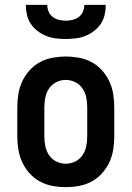

<svg xmlns="http://www.w3.org/2000/svg" viewBox="-20 -760 540 788"><path d="M250 8Q223 8 195.5 3Q168 -2 144 -15Q120 -28 101.5 -48.5Q83 -69 71.5 -93.5Q60 -118 55.5 -145.5Q51 -173 51 -200V-320Q51 -347 55.5 -374.5Q60 -402 71.5 -426.5Q83 -451 101.5 -471.5Q120 -492 144 -505Q168 -518 195.5 -523Q223 -528 250 -528Q277 -528 304.5 -523Q332 -518 356 -505Q380 -492 398.5 -471.5Q417 -451 428.5 -426.5Q440 -402 444.5 -374.5Q449 -347 449 -320V-200Q449 -173 444.5 -145.5Q440 -118 428.5 -93.5Q417 -69 398.5 -48.5Q380 -28 356 -15Q332 -2 304.5 3Q277 8 250 8ZM250 -88Q270 -88 288.5 -97Q307 -106 318.5 -123Q330 -140 334 -160Q338 -180 338 -200V-320Q338 -340 334 -360Q330 -380 318.5 -397Q307 -414 288.5 -423Q270 -432 250 -432Q230 -432 211.5 -423Q193 -414 181.5 -397Q170 -380 166 -360Q162 -340 162 -320V-200Q162 -180 166 -160Q170 -140 181.5 -123Q193 -106 211.5 -97Q230 -88 250 -88ZM250 -600Q230 -600 209.5 -602.5Q189 -605 170 -612.5Q151 -620 134.5 -632.5Q118 -645 106.5 -662Q95 -679 90.5 -699.5Q86 -720 86 -740H174Q174 -726 179.5 -712.5Q185 -699 196.5 -690.5Q208 -682 222 -678.5Q236 -675 250 -675Q264 -675 278 -678.5Q292 -682 303.5 -690.5Q315 -699 320.5 -712.5Q326 -726 326 -740H414Q414 -720 409.5 -699.5Q405 -679 393.5 -662Q382 -645 365.5 -632.5Q349 -620 330 -612.5Q311 -605 290.5 -602.5Q270 -600 250 -600Z"/></svg>

Font: Iosevka Custom
Style: Bold
Weight: 700
Monospace: yes
Designer: Belleve Invis
Foundry: Belleve Invis
Version: Version 30.3.3; ttfautohint (v1.8.3)